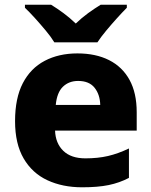

<svg xmlns="http://www.w3.org/2000/svg" viewBox="-20 -786 643 816"><path d="M309 -559Q387 -559 443.5 -530.5Q500 -502 530.5 -446.5Q561 -391 561 -309V-231H214Q216 -177 249 -145Q282 -113 343 -113Q396 -113 439 -123Q482 -133 528 -155V-30Q488 -9 442 0.5Q396 10 329 10Q246 10 181.5 -20Q117 -50 80.5 -112.5Q44 -175 44 -271Q44 -369 77 -432.5Q110 -496 170 -527.5Q230 -559 309 -559ZM312 -442Q273 -442 247.5 -417.5Q222 -393 217 -340H406Q405 -384 382 -413Q359 -442 312 -442ZM211 -606Q197 -629 174.5 -656Q152 -683 128.5 -709Q105 -735 86 -753V-766H197Q223 -750 249.5 -730.5Q276 -711 302 -686Q328 -711 355 -730.5Q382 -750 408 -766H519V-753Q501 -735 477.5 -709Q454 -683 431.5 -656Q409 -629 394 -606Z"/></svg>

Font: Noto Sans Cham ExtraBold
Style: Regular
Weight: 800
Version: Version 2.002